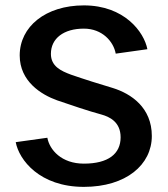

<svg xmlns="http://www.w3.org/2000/svg" viewBox="-20 -687 632 723"><path d="M39.2 -151.7C51.7 -85 129.2 16.7 295.8 16.7C455 16.7 551.7 -66.7 551.7 -175C551.7 -281.7 474.2 -334.2 404.2 -355.8C361.7 -368.3 292.5 -390 247.5 -405.8C209.2 -420 171.7 -437.5 171.7 -484.2C171.7 -542.5 220 -579.2 295.8 -579.2C365 -579.2 407.5 -530.8 415.8 -485L535 -501.7C522.5 -566.7 448.3 -666.7 295.8 -666.7C151.7 -666.7 54.2 -586.7 54.2 -478.3C54.2 -380.8 135 -330.8 195 -309.2C243.3 -292.5 315 -268.3 361.7 -255.8C391.7 -247.5 434.2 -228.3 434.2 -170C434.2 -107.5 387.5 -70.8 295.8 -70.8C211.7 -70.8 166.7 -122.5 158.3 -168.3Z"/></svg>

Font: Boon SemiBold
Style: Regular
Weight: 600
Designer: Sungsit Sawaiwan
Foundry: FontUni
Version: Version 2.0